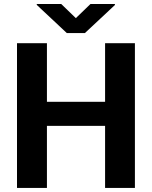

<svg xmlns="http://www.w3.org/2000/svg" viewBox="-20 -923 747 943"><path d="M536.1 -422.9V-304.7H168.5V-422.9ZM210.5 -710.9V0H63.5V-710.9ZM642.6 -710.9V0H496.1V-710.9ZM280.8 -903.3 352.5 -834 424.3 -903.3H544.4V-898.4L397 -760.7H308.1L160.6 -898.9V-903.3Z"/></svg>

Font: RobotoDEMO
Style: Regular
Weight: 400
Designer: Christian Robertson
Foundry: Google
Version: Version 2.136